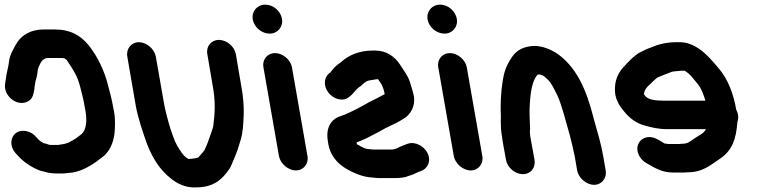

<svg xmlns="http://www.w3.org/2000/svg" viewBox="-20 -740 3295 828"><path d="M191 -116H192C194 -115 196 -115 199 -115H229C232 -115 234 -115 237 -116L250 -118L260 -120L273 -124C288 -132 297 -136 311 -146L332 -162C352 -180 356 -218 349 -259L340 -308C330 -348 322 -391 304 -423C293 -444 280 -463 267 -482C263 -485 260 -487 257 -489H255C248 -490 242 -490 236 -490H191C187 -490 183 -490 180 -489C179 -489 177 -489 176 -488C157 -480 154 -466 146 -449L143 -439C142 -430 141 -421 139 -412C137 -399 131 -388 131 -375C130 -370 128 -365 129 -360L125 -339C122 -323 115 -311 101 -303C53 -277 -6 -328 2 -378L5 -399C8 -425 16 -449 19 -475C22 -506 41 -534 54 -557C75 -589 113 -613 169 -613H214C285 -613 328 -587 364 -543C400 -496 430 -438 447 -368C454 -341 462 -313 467 -283L472 -258C478 -225 476 -191 474 -166C469 -121 450 -81 417 -59C405 -49 384 -34 371 -27L357 -19C339 -9 317 0 293 4L273 6C265 7 258 8 251 8H221C203 8 185 5 170 0C169 -1 167 -1 165 -1C154 -3 142 -8 128 -15C99 -30 75 -48 54 -72L46 -81C20 -112 26 -149 48 -166C75 -186 116 -174 136 -149C143 -142 149 -134 157 -129L169 -122C175 -122 185 -118 191 -116Z M997 -507 1021 -366C1029 -323 1032 -283 1031 -245C1029 -204 1028 -170 1018 -137C1010 -109 1002 -85 991 -59C982 -40 978 -23 966 -7C937 34 901 68 826 68C782 71 743 52 716 29C671 -6 638 -57 614 -119C598 -164 574 -233 565 -287L529 -496C523 -529 546 -558 579 -558C612 -558 646 -529 652 -496L688 -290C691 -270 709 -202 715 -185C722 -165 733 -130 744 -112C756 -92 772 -64 792 -55H793C796 -54 798 -54 799 -55C803 -55 807 -55 810 -56C819 -56 827 -59 836 -61V-62C838 -64 841 -67 844 -71L861 -91C872 -114 882 -140 890 -165L898 -189C900 -194 900 -201 901 -209C908 -261 908 -311 898 -366L874 -507C868 -540 891 -568 924 -568C957 -568 991 -540 997 -507Z M1239 -450 1306 -67C1312 -34 1289 -5 1256 -5C1223 -5 1189 -34 1183 -67L1116 -450C1110 -483 1133 -511 1166 -511C1199 -511 1233 -483 1239 -450ZM1196 -659C1202 -624 1177 -595 1143 -595C1109 -595 1076 -622 1070 -656C1064 -691 1089 -720 1124 -720C1158 -720 1190 -693 1196 -659Z M1381 -382C1381 -402 1389 -417 1404 -427C1418 -444 1427 -457 1447 -469C1451 -472 1453 -474 1455 -476C1484 -501 1528 -522 1587 -522H1599C1646 -522 1682 -496 1704 -463C1721 -436 1742 -411 1751 -376C1755 -362 1762 -341 1765 -324C1772 -282 1749 -244 1722 -229C1701 -215 1676 -203 1652 -192C1638 -186 1625 -177 1613 -171L1596 -162C1583 -155 1573 -150 1561 -144L1545 -137C1538 -134 1528 -129 1518 -126L1519 -119C1521 -117 1523 -115 1527 -114C1536 -108 1550 -101 1561 -98L1581 -96C1586 -95 1591 -95 1596 -95H1671C1674 -96 1676 -96 1678 -96L1691 -100C1705 -108 1722 -114 1738 -120C1773 -132 1810 -107 1823 -81C1842 -44 1822 -12 1797 -3C1779 2 1765 13 1747 17L1730 23C1713 27 1699 28 1678 28H1616C1607 28 1599 27 1590 26C1562 24 1548 21 1521 11C1459 -14 1403 -51 1394 -131C1384 -188 1407 -226 1448 -239C1456 -242 1469 -246 1476 -250L1492 -257C1503 -263 1511 -266 1522 -272L1557 -291C1565 -296 1572 -300 1581 -304L1605 -316C1616 -322 1628 -328 1639 -334C1636 -350 1632 -363 1626 -375L1610 -399C1608 -398 1605 -398 1602 -398C1591 -396 1583 -395 1572 -393C1552 -389 1543 -372 1527 -363C1512 -352 1502 -333 1487 -323C1448 -289 1382 -330 1381 -382Z M1993 -450 2060 -67C2066 -34 2043 -5 2010 -5C1977 -5 1943 -34 1937 -67L1870 -450C1864 -483 1887 -511 1920 -511C1953 -511 1987 -483 1993 -450ZM1950 -659C1956 -624 1931 -595 1897 -595C1863 -595 1830 -622 1824 -656C1818 -691 1843 -720 1878 -720C1912 -720 1944 -693 1950 -659Z M2469 -5 2459 -63C2454 -89 2445 -128 2438 -154C2422 -208 2405 -281 2384 -328L2364 -367C2358 -376 2355 -382 2352 -386C2347 -392 2326 -415 2318 -415C2314 -416 2311 -418 2308 -419C2306 -419 2303 -419 2300 -418C2299 -418 2298 -418 2297 -417C2275 -390 2268 -343 2265 -296C2262 -262 2265 -216 2266 -182C2263 -165 2269 -139 2272 -123L2285 -51C2291 -17 2269 11 2235 11C2201 11 2168 -17 2162 -51L2149 -123C2148 -131 2146 -140 2145 -151C2136 -199 2142 -227 2139 -273C2139 -327 2144 -381 2155 -426C2163 -454 2175 -476 2190 -497C2209 -524 2241 -542 2289 -542C2323 -540 2354 -527 2378 -512C2464 -455 2509 -355 2540 -230C2556 -172 2572 -122 2582 -63L2592 -5C2598 28 2575 57 2542 57C2509 57 2475 28 2469 -5Z M3022 -306C3014 -332 3006 -356 2991 -375C2975 -394 2955 -424 2932 -435H2919C2915 -435 2911 -435 2907 -434L2886 -432C2883 -431 2881 -431 2879 -431C2869 -427 2859 -423 2848 -419L2833 -413C2824 -409 2812 -406 2806 -398C2800 -393 2793 -387 2789 -382L2772 -366C2765 -358 2759 -349 2757 -335V-334C2759 -332 2760 -330 2763 -326C2775 -309 2812 -306 2838 -306ZM3155 -267C3163 -252 3167 -233 3160 -214C3155 -141 3137 -91 3087 -57C3048 -32 3014 3 2946 3C2937 4 2930 4 2925 4H2883C2836 4 2805 -15 2774 -33C2755 -43 2741 -56 2733 -76C2719 -113 2740 -142 2769 -148C2799 -154 2824 -134 2846 -121H2850C2855 -120 2859 -119 2862 -119H2904C2907 -119 2913 -119 2920 -120C2925 -120 2929 -120 2934 -121L2946 -124C2957 -130 2965 -136 2975 -143C2992 -155 3002 -158 3015 -170L3022 -179C3023 -180 3024 -182 3024 -183H2859C2820 -183 2790 -190 2759 -199C2723 -209 2694 -231 2671 -260C2648 -287 2629 -319 2632 -362C2633 -402 2652 -436 2676 -458C2681 -464 2686 -470 2692 -475C2706 -490 2727 -509 2746 -517L2762 -525C2770 -529 2778 -532 2787 -535C2816 -548 2853 -558 2895 -558H2914C2928 -558 2943 -555 2958 -549C3011 -529 3047 -483 3083 -441C3119 -397 3143 -337 3155 -267Z"/></svg>

Font: Blanket
Style: ReversedObl
Weight: 700
Foundry: Cannot Into Space Fonts
Version: Version 0.9